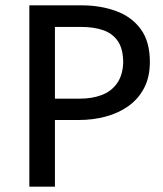

<svg xmlns="http://www.w3.org/2000/svg" viewBox="-20 -700 612 720"><path d="M186 0V-250H275Q329 -250 377 -263Q425 -276 462 -302.5Q499 -329 520.5 -370Q542 -411 542 -468Q542 -544 508 -590.5Q474 -637 415.5 -658.5Q357 -680 285 -680H90V0ZM284 -599Q333 -599 368 -586.5Q403 -574 422.5 -545Q442 -516 442 -464Q440 -417 418.5 -387Q397 -357 361 -343.5Q325 -330 279 -330H186V-599Z"/></svg>

Font: Catamaran Medium
Style: Regular
Weight: 500
Designer: Pria Ravichandran
Version: Version 2.000